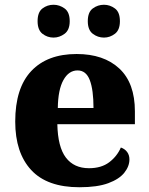

<svg xmlns="http://www.w3.org/2000/svg" viewBox="-20 -777 626 807"><path d="M314 10Q178 10 111 -62.5Q44 -135 44 -266Q44 -407 111.5 -478.5Q179 -550 302 -550Q416 -550 481.5 -489Q547 -428 547 -309V-255H221Q223 -159 257 -114.5Q291 -70 354 -70Q406 -70 439 -95Q472 -120 488 -157Q505 -151 514.5 -138Q524 -125 524 -107Q524 -78 502.5 -51Q481 -24 435 -7Q389 10 314 10ZM373 -323Q373 -399 357.5 -440Q342 -481 306 -481Q269 -481 246.5 -440.5Q224 -400 223 -323ZM417 -619Q391 -619 370 -635Q349 -651 349 -688Q349 -726 370 -741.5Q391 -757 417 -757Q442 -757 463 -741.5Q484 -726 484 -688Q484 -651 463 -635Q442 -619 417 -619ZM205 -619Q179 -619 158.5 -635Q138 -651 138 -688Q138 -726 158.5 -741.5Q179 -757 205 -757Q230 -757 251.5 -741.5Q273 -726 273 -688Q273 -651 251.5 -635Q230 -619 205 -619Z"/></svg>

Font: Noto Serif Armenian ExtraBold
Style: Regular
Weight: 800
Version: Version 2.007